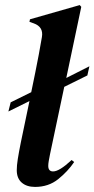

<svg xmlns="http://www.w3.org/2000/svg" viewBox="-20 -721 372 756"><path d="M118 15Q85 15 65.5 -2Q46 -19 46 -51Q46 -69 50 -94.5Q54 -120 62 -160L96 -323L13 -282L22 -318L103 -358L119 -436Q127 -474 132.5 -505Q138 -536 145 -575Q152 -615 113 -629L96 -635L98 -645L294 -701L300 -694L241 -414L332 -460L324 -424L233 -379L177 -114Q174 -99 172 -87.5Q170 -76 170 -68Q170 -46 189 -46Q214 -46 262 -91L272 -83Q247 -46 209 -15.5Q171 15 118 15Z"/></svg>

Font: DM Serif Display
Style: Italic
Weight: 400
Italic angle: -12°
Designer: Colophon Foundry, Frank Grießhammer
Foundry: Colophon Foundry
Version: Version 5.100; ttfautohint (v1.8.2)